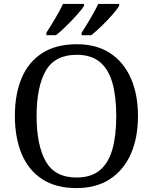

<svg xmlns="http://www.w3.org/2000/svg" viewBox="-20 -951 782 981"><path d="M371 10Q265 10 195 -36Q125 -82 90.5 -165Q56 -248 56 -359Q56 -470 90.5 -552Q125 -634 195.5 -679.5Q266 -725 372 -725Q473 -725 542.5 -679.5Q612 -634 648.5 -551.5Q685 -469 685 -358Q685 -247 648.5 -164.5Q612 -82 542 -36Q472 10 371 10ZM371 -44Q446 -44 490.5 -81.5Q535 -119 554.5 -189Q574 -259 574 -358Q574 -457 554.5 -527Q535 -597 490.5 -634Q446 -671 372 -671Q260 -671 213.5 -589Q167 -507 167 -358Q167 -210 213.5 -127Q260 -44 371 -44ZM397 -784Q418 -816 442 -856.5Q466 -897 482 -931H589V-921Q579 -904 553.5 -875Q528 -846 498.5 -817.5Q469 -789 446 -771H397ZM217 -784Q238 -816 262 -856.5Q286 -897 302 -931H409V-921Q399 -904 373 -875Q347 -846 318 -817.5Q289 -789 266 -771H217Z"/></svg>

Font: Noto Serif Kannada
Style: Regular
Weight: 400
Designer: Universal Thirst, Indian Type Foundry and the Monotype Design Team
Foundry: Monotype Imaging Inc.
Version: Version 2.003